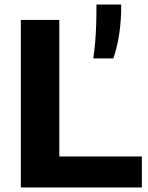

<svg xmlns="http://www.w3.org/2000/svg" viewBox="-20 -828 652 848"><path d="M72 0V-740H242V-137H606.5V0ZM392 -570Q397.5 -607.5 400.5 -643.8Q403.5 -680 404.8 -720Q406 -760 406 -808H515.5Q515.5 -734 506 -674.5Q496.5 -615 480.5 -570Z"/></svg>

Font: Encode Sans SemiExpanded
Style: Bold
Weight: 700
Width: 6
Designer: Multiple Designers
Foundry: Impallari Type
Version: Version 3.002